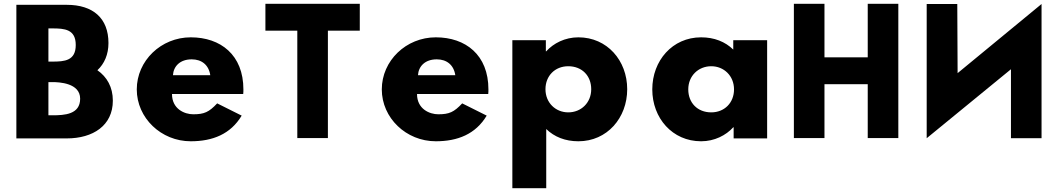

<svg xmlns="http://www.w3.org/2000/svg" viewBox="-20 -723 5535 1003"><path d="M232.9 -401.2V-574.6H253.3C317.1 -574.6 375.7 -570.3 375.7 -487.9C375.7 -405.5 317.1 -401.2 253.3 -401.2ZM232.9 -294.1H253.3C288.2 -294.1 398.7 -289.8 398.7 -207.4C398.7 -125 317.1 -120.7 253.3 -120.7H232.9ZM488.8 -356.1C525.3 -390.1 546.6 -438.6 546.6 -498.1C546.6 -628.1 465.8 -697.8 329 -697.8H65.5V0H329C465.8 0 569.5 -67.1 569.5 -197.2C569.5 -267.8 538.9 -321.3 488.8 -356.1Z M883.5 -330C886.5 -377 920.5 -413 981.5 -413C1033.5 -413 1070.5 -384 1078.5 -330ZM1250.5 -232C1251.5 -238 1251.5 -249 1251.5 -256C1251.5 -436 1132.5 -528 976.5 -528C821.5 -528 694.5 -406 694.5 -256C694.5 -107 821.5 15 976.5 15C1090.5 15 1184.5 -22 1242.5 -119L1114.5 -183C1071.5 -137 1046.5 -126 989.5 -126C944.5 -126 878.5 -153 878.5 -232Z M1366.5 -562.9H1533.1V-1.9H1692.9V-562.9H1859.5V-703.1H1366.5Z M2163.5 -330C2166.5 -377 2200.5 -413 2261.5 -413C2313.5 -413 2350.5 -384 2358.5 -330ZM2530.5 -232C2531.5 -238 2531.5 -249 2531.5 -256C2531.5 -436 2412.5 -528 2256.5 -528C2101.5 -528 1974.5 -406 1974.5 -256C1974.5 -107 2101.5 15 2256.5 15C2370.5 15 2464.5 -22 2522.5 -119L2394.5 -183C2351.5 -137 2326.5 -126 2269.5 -126C2224.5 -126 2158.5 -153 2158.5 -232Z M3068.5 -257C3068.5 -186 3015.5 -136 2948.5 -136C2882.5 -136 2829.5 -186 2829.5 -257C2829.5 -327 2879.5 -377 2948.5 -377C3020.5 -377 3068.5 -327 3068.5 -257ZM3256.5 -257C3256.5 -407 3151.5 -528 3001.5 -528C2931.5 -528 2871.5 -497 2833.5 -455H2831.5V-513H2656.5V260H2833.5V-49C2875.5 -8 2932.5 15 3001.5 15C3151.5 15 3256.5 -107 3256.5 -257Z M3575.5 -256C3575.5 -327 3628.5 -377 3695.5 -377C3761.5 -377 3814.5 -327 3814.5 -256C3814.5 -186 3764.5 -136 3695.5 -136C3623.5 -136 3575.5 -186 3575.5 -256ZM3387.5 -256C3387.5 -106 3492.5 15 3642.5 15C3712.5 15 3772.5 -16 3810.5 -58H3812.5V0H3987.5V-513H3810.5V-464C3768.5 -505 3711.5 -528 3642.5 -528C3492.5 -528 3387.5 -406 3387.5 -256Z M4287 -283.2H4513V-1.9H4672.8V-703.1H4513V-423.5H4287V-703.1H4127.2V-1.9H4287Z M5421 -0.9V-702.1L4982.5 -340.9L4980.8 -702.1H4821V-0.9L5261.2 -361.3V-0.9Z"/></svg>

Font: Sztylet
Style: Bd
Weight: 700
Foundry: Cannot Into Space Fonts, PlusOne Fonts
Version: Version 0.12